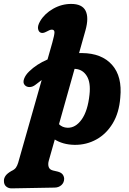

<svg xmlns="http://www.w3.org/2000/svg" viewBox="-111 -746 674 1004"><path d="M75.5 -303.5Q60 -291 44 -290.8Q28 -290.5 18.5 -301Q7.5 -313 14.8 -333.5Q22 -354 42 -373Q80.5 -410.5 137.5 -435L162.5 -523Q174 -564 173.8 -577.5Q173.5 -591 160 -591Q150 -591 132 -580.5Q113.5 -570.5 102.5 -575Q91 -579 88 -595.2Q85 -611.5 99 -635.5Q122 -674.5 166.5 -700Q211 -725.5 261 -725.5Q318.5 -725.5 336.5 -689.8Q354.5 -654 336 -587.5L302.5 -468.5Q310.5 -468.5 318.5 -468.5Q421 -467.5 475 -406.8Q529 -346 518 -235.5Q512 -156.5 478.5 -101Q445 -45.5 393 -16.8Q341 12 279.5 11.5Q247.5 11 221.2 3.5Q195 -4 175.5 -16.5L144 94.5Q139 112.5 143.5 126.8Q148 141 166 145.5L191.5 151.5Q209.5 156.5 216.8 166.5Q224 176.5 224.5 188.5Q224.5 209 210 222Q195.5 235 173.5 235L-51 239Q-67.5 239 -79.2 228.8Q-91 218.5 -90.5 198.5Q-90.5 185.5 -81.8 173Q-73 160.5 -51 148Q-34.5 140.5 -27.5 130.2Q-20.5 120 -16 105L107 -327.5Q91.5 -316.5 75.5 -303.5ZM241.5 -78Q284 -76.5 316 -121.2Q348 -166 357 -251Q364 -314 343.2 -348Q322.5 -382 285 -385.5Q282 -386 279 -386L197.5 -96.5Q215 -79 241.5 -78Z"/></svg>

Font: Fraunces 72pt S100
Style: Bold Italic
Weight: 700
Italic angle: -16°
Version: Version 1.000; ttfautohint (v1.8.3)